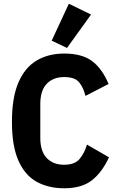

<svg xmlns="http://www.w3.org/2000/svg" viewBox="-20 -997 629 1029"><path d="M324 12Q240 12 177 -22.5Q114 -57 79 -135.5Q44 -214 44 -344Q44 -475 79 -555.5Q114 -636 177 -673Q240 -710 324 -710Q419 -710 473 -670Q527 -630 562 -547L438 -483Q427 -528 404 -556Q381 -584 324 -584Q265 -584 230.5 -548Q196 -512 196 -440V-258Q196 -186 230.5 -150Q265 -114 324 -114Q381 -114 407 -145.5Q433 -177 446 -222L564 -154Q528 -75 473.5 -31.5Q419 12 324 12ZM468 -919 339 -740 257 -779 349 -977Z"/></svg>

Font: IBM Plex Sans Condensed
Style: Bold
Weight: 700
Width: 3
Designer: Mike Abbink, Paul van der Laan, Pieter van Rosmalen
Foundry: Bold Monday
Version: Version 3.201